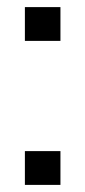

<svg xmlns="http://www.w3.org/2000/svg" viewBox="-20 -520 240 540"><path d="M50 -405V-500H150V-405ZM50 0V-95H150V0Z"/></svg>

Font: TASA Orbiter Display
Style: Regular
Weight: 400
Designer: Weizhong Zhang
Version: Version 1.000;Glyphs 3.1.2 (3151)